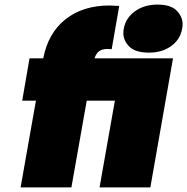

<svg xmlns="http://www.w3.org/2000/svg" viewBox="-20 -819 818 839"><path d="M631 -589Q572 -589 545.5 -615Q519 -641 519 -675Q519 -684 521 -694Q529 -740 569.5 -769.5Q610 -799 668 -799Q726 -799 752 -772.5Q778 -746 778 -713Q778 -704 776 -694Q768 -647 728.5 -618Q689 -589 631 -589ZM468 -604Q461 -605 450 -605Q427 -605 413.5 -595.5Q400 -586 393 -564H736L637 0H415L482 -379H359L292 0H70L137 -379H77L109 -564H169Q190 -674 266 -734.5Q342 -795 459 -795Q471 -795 501 -793Z"/></svg>

Font: Fz Poppins Black
Style: Italic
Weight: 900
Italic angle: -10°
Designer: Ninad Kale (Devanagari), Jonny Pinhorn (Latin)
Foundry: Indian Type Foundry
Version: Vit hóa bi Vntype.Com & FontZin.Com